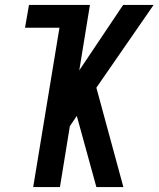

<svg xmlns="http://www.w3.org/2000/svg" viewBox="-20 -755 640 775"><path d="M114 0 220 -643H81L97 -735H343L300 -471L477 -735H600L369 -401L478 0H369L290 -287L262 -246L222 0Z"/></svg>

Font: Iosevka SS04 Semibold Extended
Style: Italic
Weight: 600
Width: 7
Italic angle: -9°
Monospace: yes
Designer: Belleve Invis
Foundry: Belleve Invis
Version: Version 19.0.0; ttfautohint (v1.8.4)